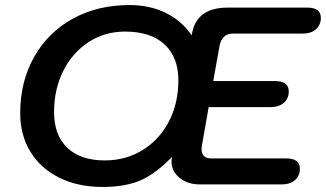

<svg xmlns="http://www.w3.org/2000/svg" viewBox="-20 -730 1290 760"><path d="M60 -282Q60 -407 115 -504.5Q170 -602 268 -656Q366 -710 493 -710Q573 -710 636 -679Q699 -648 739 -590L740 -597Q758 -700 882 -700H1196Q1250 -700 1250 -659Q1250 -631 1230.5 -614Q1211 -597 1178 -597H900Q880 -597 866.5 -584Q853 -571 849 -548L824 -409H1069Q1123 -409 1123 -368Q1123 -340 1103.5 -323Q1084 -306 1051 -306H806L779 -152Q778 -147 778 -139Q778 -122 787.5 -112.5Q797 -103 813 -103H1113Q1167 -103 1167 -62Q1167 -34 1147.5 -17Q1128 0 1095 0H771Q723 0 691 -26Q659 -52 659 -90Q659 -98 660 -102L661 -109Q596 -42 536 -16Q476 10 386 10Q289 10 215 -26.5Q141 -63 100.5 -129Q60 -195 60 -282ZM686 -412Q686 -504 631 -554.5Q576 -605 475 -605Q395 -605 331 -563.5Q267 -522 230.5 -449.5Q194 -377 194 -286Q194 -195 246.5 -145Q299 -95 395 -95Q478 -95 544.5 -136Q611 -177 648.5 -249Q686 -321 686 -412Z"/></svg>

Font: Kodchasan
Style: Bold Italic
Weight: 700
Italic angle: -10°
Version: Version 1.000; ttfautohint (v1.6)